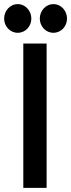

<svg xmlns="http://www.w3.org/2000/svg" viewBox="-44 -911 345 931"><path d="M281 -821C281 -858 253 -891 215 -891C177 -891 149 -858 149 -821C149 -784 177 -752 215 -752C253 -752 281 -784 281 -821ZM108 -821C108 -858 80 -891 42 -891C4 -891 -24 -858 -24 -821C-24 -784 4 -752 42 -752C80 -752 108 -784 108 -821ZM69 -700V0H182V-700Z"/></svg>

Font: Mint Spirit No2
Style: Bold
Weight: 700
Designer: HARENDAL Hirwen
Foundry: Arkandis Digital Foundry.
Version: Version 1.004;FFEdit